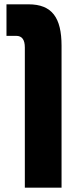

<svg xmlns="http://www.w3.org/2000/svg" viewBox="-20 -629 355 889"><path d="M95 240H265V-417C265 -547 221 -609 112 -609H10V-463H55C82 -463 95 -445 95 -409Z"/></svg>

Font: Noto Sans Hebrew ExtraCondensed Black
Style: Regular
Weight: 900
Width: 2
Designer: Monotype Design Team
Foundry: Monotype Imaging Inc.
Version: Version 2.004